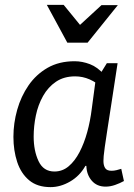

<svg xmlns="http://www.w3.org/2000/svg" viewBox="-20 -754 549 787"><path d="M418 -495H462Q447 -396 436.5 -328.5Q426 -261 419.5 -218.5Q413 -176 409.5 -151.5Q406 -127 405 -114.5Q404 -102 404 -94Q404 -76 411 -65Q418 -54 437 -54Q447 -54 457.5 -56.5Q468 -59 477 -62L488 -12Q472 -3 452 4Q432 11 413 11Q377 11 356 -13.5Q335 -38 334 -74H330Q307 -33 267.5 -10Q228 13 187 13Q133 13 99.5 -15Q66 -43 50.5 -90Q35 -137 35 -193Q35 -249 50.5 -304Q66 -359 97 -404Q128 -449 175 -476Q222 -503 286 -503Q317 -503 348.5 -491Q380 -479 407 -448V-389Q376 -416 347.5 -428.5Q319 -441 288 -441Q242 -441 209.5 -419Q177 -397 156.5 -360.5Q136 -324 127 -280.5Q118 -237 118 -194Q118 -136 138 -93.5Q158 -51 203 -51Q236 -51 261.5 -72.5Q287 -94 306 -130.5Q325 -167 337.5 -212.5Q350 -258 356 -307L371 -419ZM308 -652 396 -733H463L339 -579H256L172 -734H241Z"/></svg>

Font: Rosario
Style: Italic
Weight: 400
Italic angle: -8.05°
Designer: Hector Gatti
Foundry: Omnibus Type
Version: Version 1.201